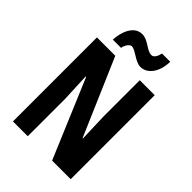

<svg xmlns="http://www.w3.org/2000/svg" viewBox="-262 -1038 1154 1154"><g transform="rotate(45 315.0 -461.0)"><path d="M147 -772H217C221 -802 242 -825 256 -825C288 -825 335 -773 380 -773C433 -773 483 -825 485 -922H415C410 -895 396 -870 377 -870C335 -870 301 -921 249 -921C177 -921 149 -833 147 -772ZM561 0V-714H434V-405C436 -353 437 -317 440 -225H437L226 -714H70V0H196V-315C193 -363 193 -408 188 -500H192L403 0Z"/></g></svg>

Font: Noto Sans Tamil ExtraCondensed
Style: Bold
Weight: 700
Width: 2
Designer: Jelle Bosma - Monotype Design Team
Foundry: Monotype Imaging Inc.
Version: Version 2.004